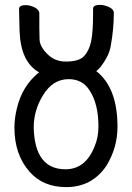

<svg xmlns="http://www.w3.org/2000/svg" viewBox="-20 -742 541 786"><path d="M251 24Q156 24 101 -39Q39 -109 39 -220Q39 -257 49 -298Q71 -391 140 -446Q64 -488 60 -618L58 -705Q58 -721 85 -721Q103 -721 122 -711.5Q141 -702 141 -687V-628Q141 -607 142 -579.5Q143 -552 173.5 -521Q204 -490 249 -490Q304 -490 324.5 -512.5Q345 -535 353 -572.5Q361 -610 361 -686V-706Q361 -722 389 -722Q407 -722 426.5 -713Q446 -704 446 -689Q446 -623 433 -552Q426 -512 390 -466Q380 -455 374 -451Q461 -383 461 -223Q461 -138 416 -64Q357 24 251 24ZM248 -49Q330 -49 367 -142Q383 -179 383 -224Q383 -318 346 -373Q317 -418 261 -418Q196 -418 156 -352Q118 -290 118 -220Q122 -49 248 -49Z"/></svg>

Font: LXGW WenKai Mono TC
Style: Bold
Weight: 700
Designer: LXGW / Fontworks Inc.
Foundry: LXGW / Fontworks Inc.
Version: Version 1.330